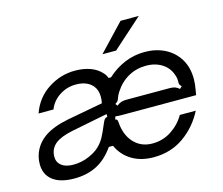

<svg xmlns="http://www.w3.org/2000/svg" viewBox="-107 -905 1225 1057"><g transform="rotate(-15 505.0 -376.5)"><path d="M28 -115Q28 -159 48 -197Q68 -235 105 -261Q155 -296 241 -313L445 -351Q449 -368 449 -388Q449 -425 429 -450Q397 -488 333 -488Q282 -488 239.5 -460.5Q197 -433 179 -387H94Q123 -470 194 -516.5Q265 -563 348 -563Q397 -563 436 -548.5Q475 -534 499 -506Q511 -493 517 -476H531Q575 -517 629.5 -540Q684 -563 745 -563Q808 -563 858.5 -538Q909 -513 939 -465Q969 -417 969 -349Q969 -322 963 -290L958 -260H563Q556 -260 535.5 -260Q515 -260 498 -262L493 -246Q502 -244 504 -239.5Q506 -235 507 -225Q508 -215 509 -205Q519 -141 558.5 -103Q598 -65 658 -65Q718 -65 766.5 -97Q815 -129 843 -178H934Q891 -94 817 -42Q743 10 645 10Q573 10 521 -21.5Q469 -53 444 -109H420Q376 -46 320 -18Q264 10 193 10Q113 10 70.5 -23Q28 -56 28 -115ZM525 -316Q537 -326 549.5 -330.5Q562 -335 579 -335H827Q846 -335 858 -330.5Q870 -326 881 -316L894 -328Q886 -336 884 -340.5Q882 -345 882 -352V-363Q882 -379 878 -389Q865 -436 826 -462Q787 -488 733 -488Q678 -488 632 -462.5Q586 -437 555 -389Q546 -375 542.5 -366Q539 -357 538 -355Q535 -346 531.5 -341Q528 -336 516 -328ZM298 -84Q335 -100 357.5 -121.5Q380 -143 394 -169Q408 -195 427 -241Q433 -256 439 -263Q445 -270 455 -271V-287L248 -246Q181 -232 150 -207Q116 -179 116 -134Q116 -102 140 -83.5Q164 -65 207 -65Q255 -65 298 -84ZM596 -611H518L662 -763H766Z"/></g></svg>

Font: Open Sauce Sans
Style: Italic
Weight: 400
Italic angle: -10°
Designer: Alfredo Marco Pradil
Foundry: Creative Sauce Fz LLC
Version: Version 1.477